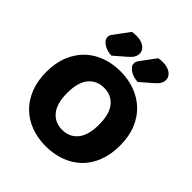

<svg xmlns="http://www.w3.org/2000/svg" viewBox="-231 -996 1165 1165"><g transform="rotate(45 351.5 -414.0)"><path d="M35 -304Q35 -382 59.5 -442Q84 -502 126.5 -542.5Q169 -583 226.5 -604Q284 -625 351 -625Q418 -625 475.5 -604Q533 -583 576 -542.5Q619 -502 643.5 -442Q668 -382 668 -304Q668 -226 644 -165.5Q620 -105 577.5 -64.5Q535 -24 477 -3Q419 18 351 18Q283 18 225 -3.5Q167 -25 125 -66Q83 -107 59 -167Q35 -227 35 -304ZM215 -304Q215 -213 252 -168Q289 -123 351 -123Q414 -123 451 -168Q488 -213 488 -304Q488 -394 451.5 -439Q415 -484 352 -484Q290 -484 252.5 -439.5Q215 -395 215 -304ZM231 -843Q249 -846 269 -846Q307 -846 332.5 -828.5Q358 -811 358 -782Q358 -750 322 -720L245 -653Q231 -653 214 -657Q197 -661 182.5 -669.5Q168 -678 158 -689.5Q148 -701 148 -716Q148 -731 157 -743ZM457 -843Q475 -846 495 -846Q533 -846 558.5 -828.5Q584 -811 584 -782Q584 -750 548 -720L471 -653Q457 -653 440 -657Q423 -661 408.5 -669.5Q394 -678 384 -689.5Q374 -701 374 -716Q374 -731 383 -743Z"/></g></svg>

Font: Baloo Thambi
Style: Regular
Weight: 400
Designer: Aadarsh Rajan and Ek Type
Foundry: Ek Type
Version: Version 1.443;PS 1.000;hotconv 16.6.51;makeotf.lib2.5.65220;